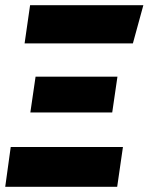

<svg xmlns="http://www.w3.org/2000/svg" viewBox="-36 -714 568 734"><path d="M472 -548H58L79 -694H512ZM393 -284H80L100 -421H413ZM412 0H-16L5 -152H434Z"/></svg>

Font: Fira Sans Condensed ExtraBold
Style: Italic
Weight: 800
Width: 3
Italic angle: -8°
Designer: bBox Type GmbH & Carrois Corporate GbR & Edenspiekermann AG
Foundry: bBox Type GmbH & Carrois Corporate GbR & Edenspiekermann AG
Version: Version 4.301